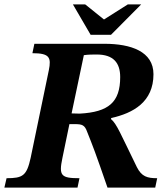

<svg xmlns="http://www.w3.org/2000/svg" viewBox="-40 -857 754 877"><path d="M314 0 323 -43C239 -43 228 -54 245 -135L277 -290H302C335 -290 347 -286 358 -255C384 -190 396 -160 451 0H669L678 -43C633 -43 607 -50 585 -94C511 -245 493 -292 467 -313L468 -318C568 -340 661 -391 661 -518C661 -622 558 -657 437 -657H117L108 -614C186 -614 195 -595 183 -536L100 -136C82 -54 64 -43 -10 -43L-20 0ZM287 -339 343 -605C363 -608 382 -608 402 -608C478 -608 509 -570 509 -505C509 -390 456 -345 324 -338ZM467 -698 605 -837H544L435 -768L349 -837H293L374 -698Z"/></svg>

Font: STIX Two Text
Style: Bold Italic
Weight: 700
Italic angle: -12°
Designer: Ross Mills, John Hudson & Paul Hanslow, Tiro Typeworks Ltd; with prior portions MicroPress Inc. and Coen Hoffman, Elsevi
Foundry: Tiro Typeworks Ltd
Version: Version 2.13 b171